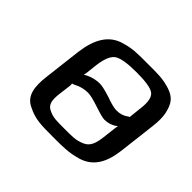

<svg xmlns="http://www.w3.org/2000/svg" viewBox="-123 -649 815 815"><g transform="rotate(45 284.0 -242.0)"><path d="M545 -321C549 -353 549 -380 544 -402C534 -445 519 -467 477 -481C432 -495 407 -494 344 -494C281 -494 256 -495 207 -481C141 -462 110 -405 99 -321L79 -153C70 -82 79 -35 125 -14C172 10 206 10 282 10C343 10 371 10 419 -3C484 -21 515 -72 525 -153L545 -321ZM431 -140C426 -100 417 -74 389 -62C357 -48 336 -49 289 -49C242 -49 221 -48 193 -62C167 -74 164 -100 169 -140L176 -195C176 -199 176 -210 174 -211L172 -208C173 -206 185 -210 188 -212C208 -223 230 -228 251 -228C264 -228 286 -223 319 -212C351 -201 372 -196 381 -196C399 -196 416 -201 431 -210C436 -214 445 -219 447 -223L445 -225C441 -221 440 -212 439 -206L431 -140ZM193 -336C199 -381 211 -408 230 -419C250 -430 285 -435 336 -435C387 -435 422 -430 438 -419C455 -408 461 -381 455 -336L450 -290C449 -288 449 -279 450 -278L453 -281C452 -282 443 -278 441 -276C427 -265 409 -260 389 -260C376 -260 355 -265 325 -276C294 -286 272 -291 259 -291C238 -291 217 -286 198 -277C191 -274 180 -267 176 -263L180 -261C184 -265 186 -276 187 -283L193 -336Z"/></g></svg>

Font: Gamestation Storm Oblique 
Style: Italic
Weight: 400
Designer: Jonas Hecksher
Foundry: Jonas Hecksher, Playtypeª, e-types AS
Version: Version 1.003